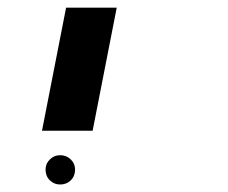

<svg xmlns="http://www.w3.org/2000/svg" viewBox="-20 -626 596 502"><path d="M285.2 -606 222.2 -284.2H89.8L152.8 -606ZM99.1 -182.6Q99.1 -198.2 110.4 -209.2Q121.6 -220.2 137.2 -220.2Q153.8 -220.2 165 -209.2Q176.3 -198.2 176.3 -182.6Q176.3 -165.5 165 -154.5Q153.8 -143.6 137.2 -143.6Q121.6 -143.6 110.4 -154.5Q99.1 -165.5 99.1 -182.6Z"/></svg>

Font: Arimo
Style: Bold Italic
Weight: 700
Italic angle: -12°
Designer: Steve Matteson
Foundry: Monotype Imaging Inc.
Version: Version 1.33